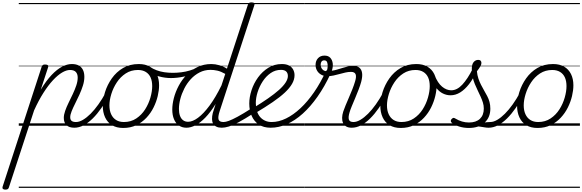

<svg xmlns="http://www.w3.org/2000/svg" viewBox="-158 -1058 4901 1616"><path d="M-114 538Q-127 538 -133.5 531.5Q-140 525 -136 513L192 -494Q196 -506 202 -510.5Q208 -515 221 -515Q238 -515 244.5 -509.5Q251 -504 247 -492L185 -303Q231 -379 276 -426.5Q321 -474 364 -496.5Q407 -519 446 -519Q482 -519 505 -506.5Q528 -494 540 -470Q552 -446 552 -411Q552 -376 540 -338Q528 -300 510.5 -261.5Q493 -223 475 -187.5Q457 -152 445 -122Q433 -92 433 -71Q433 -50 445 -40.5Q457 -31 481 -31Q490 -31 494 -23.5Q498 -16 496 -7Q494 2 487 9.5Q480 17 468 17Q424 17 401.5 -4.5Q379 -26 379 -66Q379 -92 390.5 -125Q402 -158 419.5 -193.5Q437 -229 454.5 -266Q472 -303 484 -338.5Q496 -374 496 -405Q496 -435 480.5 -452Q465 -469 431 -469Q401 -469 364.5 -447.5Q328 -426 288 -383Q248 -340 207.5 -276.5Q167 -213 129 -129L-83 519Q-86 529 -92.5 533.5Q-99 538 -114 538ZM0 513H635V523H0ZM0 -20H635V0H0ZM0 -505H635V-500H0ZM0 -1033H635V-1023H0Z M467 17Q457 17 452 9.5Q447 2 448.5 -7Q450 -16 458.5 -23.5Q467 -31 482 -31Q509 -31 540.5 -49.5Q572 -68 605 -101Q638 -134 670 -179Q702 -224 731 -277Q736 -287 745 -286Q754 -285 760 -278.5Q766 -272 762 -262Q731 -200 695.5 -149Q660 -98 622.5 -61Q585 -24 546 -3.5Q507 17 467 17ZM635 513V523ZM635 -20V0ZM635 -505V-500ZM635 -1033V-1023Z M879 19Q823 19 784.5 -4.5Q746 -28 726.5 -70.5Q707 -113 707 -168Q707 -222 726 -283Q745 -344 783 -398Q821 -452 877.5 -485.5Q934 -519 1010 -519Q1065 -519 1103 -497Q1141 -475 1161 -434.5Q1181 -394 1181 -340Q1181 -298 1169.5 -249.5Q1158 -201 1134.5 -153.5Q1111 -106 1074.5 -67Q1038 -28 989.5 -4.5Q941 19 879 19ZM885 -31Q944 -31 989 -61Q1034 -91 1063.5 -137.5Q1093 -184 1108 -236.5Q1123 -289 1123 -333Q1123 -376 1109.5 -406Q1096 -436 1069 -452.5Q1042 -469 1003 -469Q945 -469 900.5 -440Q856 -411 825.5 -365Q795 -319 779 -267Q763 -215 763 -171Q763 -128 777.5 -96.5Q792 -65 819 -48Q846 -31 885 -31ZM635 513H1236V523H635ZM635 -20H1236V0H635ZM635 -505H1236V-500H635ZM635 -1033H1236V-1023H635Z M1281 -401Q1231 -401 1180 -415Q1129 -429 1084 -457Q1075 -463 1074 -471.5Q1073 -480 1078 -487Q1083 -494 1090.5 -496.5Q1098 -499 1106 -494Q1130 -478 1160.5 -466.5Q1191 -455 1225.5 -450Q1260 -445 1297 -445Q1330 -445 1367.5 -449.5Q1405 -454 1441 -465Q1477 -476 1506 -491Q1516 -497 1522 -491Q1528 -485 1527.5 -475.5Q1527 -466 1516 -460Q1454 -427 1393.5 -414Q1333 -401 1281 -401ZM1237 513V523ZM1237 -20V0ZM1237 -505V-500ZM1237 -1033V-1023Z M1411 17Q1375 17 1348 -1.5Q1321 -20 1306.5 -54.5Q1292 -89 1292 -136Q1292 -181 1305.5 -233Q1319 -285 1346 -336Q1373 -387 1413 -428Q1453 -469 1505 -494Q1557 -519 1621 -519Q1653 -519 1688 -509Q1723 -499 1752 -480L1928 -1017Q1932 -1029 1938.5 -1033.5Q1945 -1038 1959 -1038Q1976 -1038 1981.5 -1031Q1987 -1024 1982 -1012L1691 -123Q1675 -74 1681.5 -52.5Q1688 -31 1723 -31Q1731 -31 1735 -23.5Q1739 -16 1737.5 -7Q1736 2 1729 9.5Q1722 17 1709 17Q1681 17 1663 8Q1645 -1 1636 -17Q1627 -33 1626.5 -56Q1626 -79 1633 -107L1657 -183Q1613 -112 1570 -68Q1527 -24 1487 -3.5Q1447 17 1411 17ZM1425 -33Q1463 -33 1509 -67Q1555 -101 1605.5 -169Q1656 -237 1706 -339L1738 -436Q1701 -457 1671 -463.5Q1641 -470 1614 -470Q1564 -470 1522 -448.5Q1480 -427 1447.5 -391.5Q1415 -356 1393 -312.5Q1371 -269 1359.5 -224.5Q1348 -180 1348 -141Q1348 -109 1356.5 -84.5Q1365 -60 1382.5 -46.5Q1400 -33 1425 -33ZM1236 513H1877V523H1236ZM1236 -20H1877V0H1236ZM1236 -505H1877V-500H1236ZM1236 -1033H1877V-1023H1236Z M1709 17Q1699 17 1694 9.5Q1689 2 1690.5 -7Q1692 -16 1700.5 -23.5Q1709 -31 1724 -31Q1741 -31 1768.5 -41Q1796 -51 1841.5 -75.5Q1887 -100 1956 -144Q1965 -149 1972 -146Q1979 -143 1983 -135Q1987 -127 1985 -118Q1983 -109 1974 -103Q1901 -56 1851 -29.5Q1801 -3 1767.5 7Q1734 17 1709 17ZM1877 513V523ZM1877 -20V0ZM1877 -505V-500ZM1877 -1033V-1023Z M1973 -149Q2044 -192 2098.5 -230Q2153 -268 2190 -301Q2227 -334 2246 -363.5Q2265 -393 2265 -418Q2265 -443 2250.5 -456.5Q2236 -470 2207 -470Q2159 -470 2120 -443Q2081 -416 2053 -373Q2025 -330 2010 -282Q1995 -234 1995 -191Q1995 -153 2004.5 -123Q2014 -93 2031.5 -73Q2049 -53 2073.5 -42Q2098 -31 2128 -31Q2138 -31 2142 -23.5Q2146 -16 2144 -6.5Q2142 3 2135.5 10Q2129 17 2120 17Q2060 17 2020 -10Q1980 -37 1960 -83.5Q1940 -130 1940 -187Q1940 -240 1959 -298.5Q1978 -357 2014 -406.5Q2050 -456 2100.5 -487.5Q2151 -519 2214 -519Q2252 -519 2275.5 -506Q2299 -493 2310 -471.5Q2321 -450 2321 -425Q2321 -389 2300.5 -353Q2280 -317 2239.5 -279Q2199 -241 2137 -198.5Q2075 -156 1991 -106ZM1877 513H2365V523H1877ZM1877 -20H2365V0H1877ZM1877 -505H2365V-500H1877ZM1877 -1033H2365V-1023H1877Z M2120 17Q2108 17 2103 10Q2098 3 2099.5 -6.5Q2101 -16 2108.5 -23.5Q2116 -31 2129 -31Q2188 -31 2249.5 -61Q2311 -91 2371 -147Q2431 -203 2485.5 -282Q2540 -361 2585 -459Q2588 -466 2596 -467Q2604 -468 2611.5 -464Q2619 -460 2623.5 -452.5Q2628 -445 2624 -437Q2574 -329 2514.5 -244.5Q2455 -160 2390 -101.5Q2325 -43 2256.5 -13Q2188 17 2120 17ZM2364 513H2402V523H2364ZM2364 -20H2402V0H2364ZM2364 -505H2402V-500H2364ZM2364 -1033H2402V-1023H2364Z M2803 17Q2774 17 2756 6.5Q2738 -4 2729.5 -23Q2721 -42 2721.5 -66.5Q2722 -91 2731 -119Q2738 -140 2750.5 -170.5Q2763 -201 2778.5 -236.5Q2794 -272 2808 -307.5Q2822 -343 2831 -374Q2843 -413 2835 -433Q2827 -453 2796 -453Q2773 -453 2749 -447.5Q2725 -442 2700 -435Q2675 -428 2649.5 -422.5Q2624 -417 2598 -417Q2567 -417 2544.5 -430Q2522 -443 2510 -464.5Q2498 -486 2498 -511Q2498 -546 2518.5 -568Q2539 -590 2573 -590Q2605 -590 2622 -571.5Q2639 -553 2642.5 -524Q2646 -495 2635 -463Q2654 -465 2676.5 -471.5Q2699 -478 2722.5 -485.5Q2746 -493 2769.5 -498.5Q2793 -504 2814 -504Q2847 -504 2866 -489Q2885 -474 2889.5 -444Q2894 -414 2882 -369Q2874 -340 2860.5 -304.5Q2847 -269 2831.5 -232.5Q2816 -196 2803 -164.5Q2790 -133 2784 -112Q2772 -72 2778.5 -51.5Q2785 -31 2817 -31Q2827 -31 2830.5 -23.5Q2834 -16 2832 -7Q2830 2 2823 9.5Q2816 17 2803 17ZM2592 -459Q2599 -478 2600 -499Q2601 -520 2595 -535Q2589 -550 2571 -550Q2556 -550 2548.5 -540Q2541 -530 2541 -514Q2541 -491 2555 -475Q2569 -459 2592 -459ZM2403 513H2971V523H2403ZM2403 -20H2971V0H2403ZM2403 -505H2971V-500H2403ZM2403 -1033H2971V-1023H2403Z M2802 17Q2792 17 2787 9.5Q2782 2 2783.5 -7Q2785 -16 2793.5 -23.5Q2802 -31 2817 -31Q2844 -31 2875.5 -49.5Q2907 -68 2940 -101Q2973 -134 3005 -179Q3037 -224 3066 -277Q3071 -287 3080 -286Q3089 -285 3095 -278.5Q3101 -272 3097 -262Q3066 -200 3030.5 -149Q2995 -98 2957.5 -61Q2920 -24 2881 -3.5Q2842 17 2802 17ZM2970 513V523ZM2970 -20V0ZM2970 -505V-500ZM2970 -1033V-1023Z M3215 19Q3159 19 3120.5 -4.5Q3082 -28 3062.5 -70.5Q3043 -113 3043 -168Q3043 -222 3062 -283Q3081 -344 3119 -398Q3157 -452 3213.5 -485.5Q3270 -519 3346 -519Q3401 -519 3439 -497Q3477 -475 3497 -434.5Q3517 -394 3517 -340Q3517 -298 3505.5 -249.5Q3494 -201 3470.5 -153.5Q3447 -106 3410.5 -67Q3374 -28 3325.5 -4.5Q3277 19 3215 19ZM3221 -31Q3280 -31 3325 -61Q3370 -91 3399.5 -137.5Q3429 -184 3444 -236.5Q3459 -289 3459 -333Q3459 -376 3445.5 -406Q3432 -436 3405 -452.5Q3378 -469 3339 -469Q3281 -469 3236.5 -440Q3192 -411 3161.5 -365Q3131 -319 3115 -267Q3099 -215 3099 -171Q3099 -128 3113.5 -96.5Q3128 -65 3155 -48Q3182 -31 3221 -31ZM2971 513H3572V523H2971ZM2971 -20H3572V0H2971ZM2971 -505H3572V-500H2971ZM2971 -1033H3572V-1023H2971Z M3634 -256Q3601 -256 3570 -271Q3539 -286 3512.5 -319.5Q3486 -353 3464 -407Q3460 -419 3467.5 -427Q3475 -435 3485 -436Q3495 -437 3500 -425Q3526 -359 3563 -328.5Q3600 -298 3640 -298Q3689 -298 3733.5 -346Q3778 -394 3821 -480Q3826 -490 3833.5 -491.5Q3841 -493 3847.5 -489.5Q3854 -486 3857 -478Q3860 -470 3855 -460Q3825 -395 3789.5 -349.5Q3754 -304 3715 -280Q3676 -256 3634 -256ZM3573 513V523ZM3573 -20V0ZM3573 -505V-500ZM3573 -1033V-1023Z M3954 17Q3939 17 3921.5 14Q3904 11 3883.5 8Q3863 5 3838 5L3863 -19Q3888 -23 3907 -25.5Q3926 -28 3941 -29.5Q3956 -31 3968 -31Q3977 -31 3981 -23.5Q3985 -16 3983 -7Q3981 2 3973.5 9.5Q3966 17 3954 17ZM3788 19Q3745 19 3707 7Q3669 -5 3645 -24Q3636 -32 3636 -40.5Q3636 -49 3644 -57Q3653 -66 3659.5 -66Q3666 -66 3677 -59Q3702 -44 3730 -35.5Q3758 -27 3789 -27Q3849 -27 3881.5 -58Q3914 -89 3914 -144Q3914 -170 3906.5 -194.5Q3899 -219 3887.5 -244Q3876 -269 3863.5 -295Q3851 -321 3839 -349.5Q3827 -378 3820 -410Q3813 -442 3813 -478Q3813 -518 3829 -536Q3845 -554 3867 -554Q3881 -554 3887.5 -546.5Q3894 -539 3894 -528Q3894 -515 3884.5 -498.5Q3875 -482 3856 -458Q3859 -425 3868.5 -397Q3878 -369 3890.5 -344.5Q3903 -320 3916.5 -296.5Q3930 -273 3942.5 -249.5Q3955 -226 3962 -200Q3969 -174 3969 -143Q3969 -70 3920.5 -25.5Q3872 19 3788 19ZM3572 513H4122V523H3572ZM3572 -20H4122V0H3572ZM3572 -505H4122V-500H3572ZM3572 -1033H4122V-1023H3572Z M3954 17Q3944 17 3939 9.5Q3934 2 3935.5 -7Q3937 -16 3945.5 -23.5Q3954 -31 3969 -31Q3996 -31 4027.5 -49.5Q4059 -68 4092 -101Q4125 -134 4157 -179Q4189 -224 4218 -277Q4223 -287 4232 -286Q4241 -285 4247 -278.5Q4253 -272 4249 -262Q4218 -200 4182.5 -149Q4147 -98 4109.5 -61Q4072 -24 4033 -3.5Q3994 17 3954 17ZM4122 513V523ZM4122 -20V0ZM4122 -505V-500ZM4122 -1033V-1023Z M4366 19Q4310 19 4271.5 -4.5Q4233 -28 4213.5 -70.5Q4194 -113 4194 -168Q4194 -222 4213 -283Q4232 -344 4270 -398Q4308 -452 4364.5 -485.5Q4421 -519 4497 -519Q4552 -519 4590 -497Q4628 -475 4648 -434.5Q4668 -394 4668 -340Q4668 -298 4656.5 -249.5Q4645 -201 4621.5 -153.5Q4598 -106 4561.5 -67Q4525 -28 4476.5 -4.5Q4428 19 4366 19ZM4372 -31Q4431 -31 4476 -61Q4521 -91 4550.5 -137.5Q4580 -184 4595 -236.5Q4610 -289 4610 -333Q4610 -376 4596.5 -406Q4583 -436 4556 -452.5Q4529 -469 4490 -469Q4432 -469 4387.5 -440Q4343 -411 4312.5 -365Q4282 -319 4266 -267Q4250 -215 4250 -171Q4250 -128 4264.5 -96.5Q4279 -65 4306 -48Q4333 -31 4372 -31ZM4122 513H4723V523H4122ZM4122 -20H4723V0H4122ZM4122 -505H4723V-500H4122ZM4122 -1033H4723V-1023H4122Z"/></svg>

Font: Playwrite IN Guides
Style: Regular
Weight: 400
Designer: Veronika Burian, José Scaglione
Foundry: TypeTogether
Version: Version 1.003